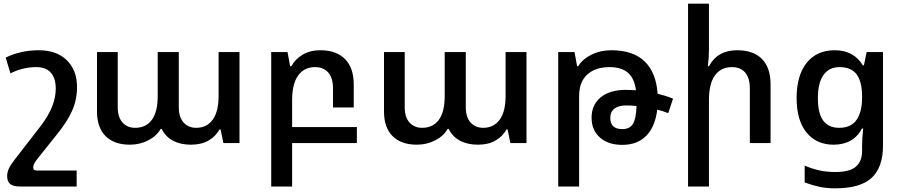

<svg xmlns="http://www.w3.org/2000/svg" viewBox="-20 -780 4922 1047"><path d="M90 237Q51 237 35 223Q19 209 19 180Q19 160 28 140Q37 120 61 89L202 -93Q284 -200 284 -296Q284 -354 257 -384Q230 -414 178 -414Q104 -414 37 -380L11 -466Q93 -506 191 -506Q289 -506 344.5 -451.5Q400 -397 400 -305Q400 -235 372.5 -174.5Q345 -114 292 -49L185 85Q161 114 161 133Q161 142 166 146Q171 150 185 150H398V237Z M509 -172V-496H622V-196Q622 -141 648 -112Q674 -83 717 -83Q776 -83 808 -126.5Q840 -170 840 -256V-496H955V-196Q955 -141 981 -112Q1007 -83 1050 -83Q1107 -83 1139.5 -127Q1172 -171 1172 -256V-496H1286V0H1198L1183 -74H1177Q1156 -36 1117 -13.5Q1078 9 1021 9Q964 9 923 -13Q882 -35 862 -77H856Q835 -39 789 -15Q743 9 688 9Q603 9 556 -37.5Q509 -84 509 -172Z M1926 0H1573V237H1459V-496H1548L1562 -419H1569Q1590 -458 1630.5 -482Q1671 -506 1727 -506Q1814 -506 1861.5 -458Q1909 -410 1909 -319V-194H1796V-297Q1796 -355 1770 -384.5Q1744 -414 1698 -414Q1639 -414 1606 -368.5Q1573 -323 1573 -235V-87H1926Z M2074 -172V-496H2187V-196Q2187 -141 2213 -112Q2239 -83 2282 -83Q2341 -83 2373 -126.5Q2405 -170 2405 -256V-496H2520V-196Q2520 -141 2546 -112Q2572 -83 2615 -83Q2672 -83 2704.5 -127Q2737 -171 2737 -256V-496H2851V0H2763L2748 -74H2742Q2721 -36 2682 -13.5Q2643 9 2586 9Q2529 9 2488 -13Q2447 -35 2427 -77H2421Q2400 -39 2354 -15Q2308 9 2253 9Q2168 9 2121 -37.5Q2074 -84 2074 -172Z M3624 -163Q3591 -176 3564 -182Q3553 -90 3504.5 -40Q3456 10 3373 10Q3296 10 3251 -30.5Q3206 -71 3206 -138Q3206 -209 3256 -249.5Q3306 -290 3392 -290Q3410 -290 3448 -288Q3439 -354 3403.5 -384Q3368 -414 3304 -414Q3227 -414 3182.5 -373.5Q3138 -333 3138 -256V237H3024V-496H3113L3127 -419H3133Q3157 -458 3205.5 -482Q3254 -506 3314 -506Q3432 -506 3495 -445.5Q3558 -385 3566 -269Q3611 -258 3650 -242ZM3451 -202Q3421 -205 3393 -205Q3353 -205 3330.5 -187.5Q3308 -170 3308 -137Q3308 -76 3373 -76Q3414 -76 3431.5 -104.5Q3449 -133 3451 -202Z M3846 -509Q3846 -464 3840 -419H3846Q3893 -506 4000 -506Q4088 -506 4135 -458.5Q4182 -411 4182 -319V0H4069V-297Q4069 -355 4043.5 -384.5Q4018 -414 3971 -414Q3911 -414 3878.5 -368.5Q3846 -323 3846 -235V237H3732V-760H3846Z M4368 215V123Q4407 140 4447 149Q4487 158 4536 158Q4613 158 4647 129Q4681 100 4681 43V17Q4681 -21 4687 -79H4680Q4658 -36 4619 -13.5Q4580 9 4526 9Q4432 9 4378 -57.5Q4324 -124 4324 -245Q4324 -369 4379 -437.5Q4434 -506 4532 -506Q4635 -506 4685 -424H4691L4706 -496H4795V15Q4795 132 4733.5 189.5Q4672 247 4534 247Q4489 247 4450.5 239Q4412 231 4368 215ZM4681 -247V-255Q4681 -333 4652 -373.5Q4623 -414 4558 -414Q4501 -414 4470.5 -371Q4440 -328 4440 -244Q4440 -162 4469 -122.5Q4498 -83 4556 -83Q4621 -83 4651 -126.5Q4681 -170 4681 -247Z"/></svg>

Font: Noto Sans Armenian Medium
Style: Regular
Weight: 500
Designer: Monotype Design team
Foundry: Monotype Imaging Inc.
Version: Version 1.000